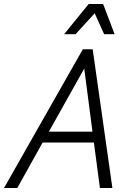

<svg xmlns="http://www.w3.org/2000/svg" viewBox="-62 -935 657 955"><path d="M-42 0 350 -690H399L497 0H435L405 -226H150L24 0ZM181 -280H398L357 -594ZM257 -765 379 -915H451L508 -765H456L409 -869L314 -765Z"/></svg>

Font: Radio Canada Light
Style: Italic
Weight: 300
Italic angle: -12°
Designer: Charles Daoud, Etienne Aubert Bonn, Alexandre Saumier Demers, Jacques Le Bailly
Foundry: Radio-Canada
Version: Version 2.104; ttfautohint (v1.8.4.7-5d5b);gftools[0.9.28.de